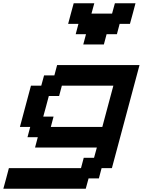

<svg xmlns="http://www.w3.org/2000/svg" viewBox="-54 -1020 866 1165"><path d="M-33.7 125H466.3L483.4 62.5H545.9L562.5 0H625Q652.8 -104 708.7 -312.3Q764.6 -520.5 792.5 -625H292.5L275.9 -562.5H213.4L196.3 -500H133.8Q122.6 -458 100.3 -375Q78.1 -292 66.9 -250H129.4L112.8 -187.5H175.3L158.7 -125H533.7L516.6 -62.5H454.1L437.5 0H0Q-5.4 21 -16.6 62.5Q-27.8 104 -33.7 125ZM566.9 -250H254.4L271 -312.5H208.5Q214.4 -333 225.6 -375Q236.8 -417 242.2 -437.5H304.7L321.3 -500H633.8Q622.6 -458 600.3 -375Q578.1 -292 566.9 -250ZM451.2 -750H576.2L592.8 -812.5H655.3L671.9 -875H734.4Q740.2 -895.5 751.5 -937.3Q762.7 -979 768.1 -1000H643.1L626 -937.5H501L518.1 -1000H393.1Q387.2 -979 376 -937.3Q364.7 -895.5 359.4 -875H421.9L405.3 -812.5H467.8Z"/></svg>

Font: Faithful 32x
Style: Oblique
Weight: 400
Foundry: Faithful Resource Pack
Version: Version 1.0; January 27, 2023